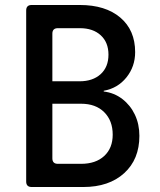

<svg xmlns="http://www.w3.org/2000/svg" viewBox="-20 -750 640 770"><path d="M107 0Q85 0 85 -22V-708Q85 -730 107 -730H300Q403 -730 462.5 -679.5Q522 -629 522 -541Q522 -483 487 -439.5Q452 -396 396 -386V-383Q438 -378 470.5 -353Q503 -328 521 -290Q539 -252 539 -205Q539 -111 478 -55.5Q417 0 314 0ZM190 -424H299Q352 -424 383.5 -452.5Q415 -481 415 -531Q415 -580 384 -608.5Q353 -637 300 -637H212Q190 -637 190 -615ZM190 -115Q190 -93 212 -93H305Q364 -93 398 -124.5Q432 -156 432 -210Q432 -266 398 -300Q364 -334 305 -334H190Z"/></svg>

Font: Pitagon Sans Mono SemiBold
Style: Regular
Weight: 600
Monospace: yes
Designer: Travis Tran
Foundry: Pitagon
Version: Version 1.001; ttfautohint (v1.8.4.7-5d5b);gftools[0.9.26]